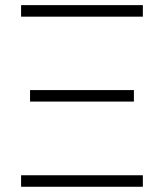

<svg xmlns="http://www.w3.org/2000/svg" viewBox="-20 -713 626 733"><path d="M60.5 0H525.4V-43.9H60.5ZM60.5 -649.4H525.4V-693.4H60.5ZM94.7 -325.2H491.2V-369.1H94.7Z"/></svg>

Font: Cascadia Mono PL ExtraLight
Style: Regular
Weight: 200
Monospace: yes
Designer: Aaron Bell
Foundry: Saja Typeworks
Version: Version 2404.023